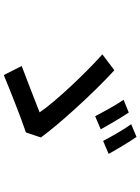

<svg xmlns="http://www.w3.org/2000/svg" viewBox="120 -912 759 1040"><g transform="rotate(90 500.0 -391.5)"><path d="M721 -751 652 -722C680 -685 720 -613 743 -570L813 -600C792 -639 747 -714 721 -751ZM589 -709 520 -681C547 -643 587 -569 609 -527L680 -557C659 -596 614 -672 589 -709ZM697 -152 724 -233C659 -324 487 -515 360 -631L274 -566C375 -476 534 -308 588 -226C532 -204 399 -152 337 -129L386 -32C456 -61 616 -125 697 -152Z"/></g></svg>

Font: DAIFUKU Sans JP Medium
Style: Regular
Weight: 500
Designer: Original font ‘Source Han Sans JP’ : Ryoko NISHIZUKA  (kana, bopomofo & ideographs); Paul D. Hunt (Latin, Greek & Cyrill
Foundry: Daifuku
Version: Version 1.000